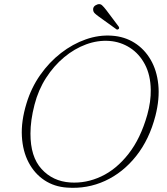

<svg xmlns="http://www.w3.org/2000/svg" viewBox="-20 -883 798 917"><path d="M515 -712.5Q574.5 -708.5 622 -678.8Q669.5 -649 699.2 -598.2Q729 -547.5 736 -479.5Q743 -411.5 722.5 -330.5Q693.5 -217.5 630.5 -138Q567.5 -58.5 482 -19.2Q396.5 20 300 13Q239.5 9 192.2 -22.2Q145 -53.5 116.8 -107Q88.5 -160.5 84.5 -232.2Q80.5 -304 106.5 -389Q129 -463.5 172 -524.8Q215 -586 271 -629.5Q327 -673 389.8 -695Q452.5 -717 515 -712.5ZM315.5 -11.5Q391 -6.5 463.2 -40.2Q535.5 -74 593.5 -147.8Q651.5 -221.5 683.5 -335Q701 -398 700 -454Q699 -524.5 672.2 -575.2Q645.5 -626 600.8 -654.8Q556 -683.5 502.5 -687.5Q447 -691.5 391.2 -671Q335.5 -650.5 286.2 -609.5Q237 -568.5 200 -511Q163 -453.5 145 -383.5Q135 -345 130.2 -310.5Q125.5 -276 125.5 -245.5Q125 -134.5 178.5 -75.8Q232 -17 315.5 -11.5ZM487.5 -835 546.5 -756.5Q551.5 -748.5 546.5 -744.5Q540.5 -739.5 535.5 -743.5L451.5 -804Q441 -811.5 433.2 -818.8Q425.5 -826 425 -835.5Q423 -854 445.5 -862Q458.5 -866 467.2 -858Q476 -850 487.5 -835Z"/></svg>

Font: Fraunces 9pt S050 Thin
Style: Italic
Weight: 100
Italic angle: -16°
Version: Version 1.000; ttfautohint (v1.8.3)